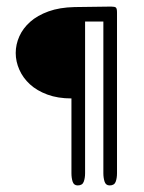

<svg xmlns="http://www.w3.org/2000/svg" viewBox="-20 -564 438 584"><path d="M197.3 -264.6Q155.8 -264.6 124 -276.4Q92.3 -288.1 71 -307.6Q49.8 -327.1 38.8 -352.1Q27.8 -377 27.8 -402.8Q27.8 -428.7 38.8 -453.4Q49.8 -478 71.8 -497.6Q93.8 -517.1 127.4 -529.3Q161.1 -541.5 206.5 -542.5L311 -543.9H319.3Q329.1 -543.9 332.5 -541Q335.9 -538.1 335.9 -525.9V-37.1Q335.9 -22 331.8 -11Q327.6 0 313.5 0Q301.8 0 298.1 -11.5Q294.4 -22.9 294.4 -37.1V-498.5H238.8V-37.1Q238.8 -22 234.6 -11Q230.5 0 216.3 0Q204.6 0 200.9 -11.5Q197.3 -22.9 197.3 -37.1Z"/></svg>

Font: Gruppo
Style: Regular
Weight: 400
Foundry: Vernon Adams
Version: Version 1.000